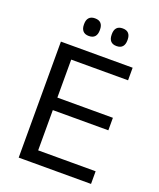

<svg xmlns="http://www.w3.org/2000/svg" viewBox="-149 -904 821 994"><g transform="rotate(20 261.5 -406.5)"><path d="M75.6 0V-639H157.5V0ZM100.2 0V-69.7H474.1V0ZM122.5 -291.5V-360.4H463.4V-291.5ZM99.6 -569.7V-639H470.8V-569.7ZM200.8 -715.7Q179.2 -715.7 168.3 -728Q157.3 -740.2 157.3 -762.9V-766.3Q157.3 -788.7 168.3 -800.7Q179.2 -812.8 200.8 -812.8Q223.2 -812.8 234 -800.7Q244.7 -788.7 244.7 -766.3V-762.9Q244.7 -740.2 234 -728Q223.2 -715.7 200.8 -715.7ZM353.6 -715.7Q331.6 -715.7 320.8 -728Q310.1 -740.2 310.1 -762.9V-766.3Q310.1 -788.7 320.8 -800.7Q331.6 -812.8 353.6 -812.8Q375.4 -812.8 386.2 -800.7Q396.9 -788.7 396.9 -766.3V-762.9Q396.9 -740.2 386.2 -728Q375.4 -715.7 353.6 -715.7Z"/></g></svg>

Font: Anek Latin Medium
Style: Regular
Weight: 500
Designer: Yesha Goshar
Foundry: Ek Type
Version: Version 1.003